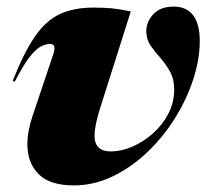

<svg xmlns="http://www.w3.org/2000/svg" viewBox="-20 -547 626 582"><path d="M585.5 -423Q585.5 -366 565.2 -304.8Q545 -243.5 509 -186.5Q473 -129.5 424.8 -84Q376.5 -38.5 320.2 -11.8Q264 15 204 15Q131 15 97 -19.2Q63 -53.5 63 -109.5Q63 -150 79.5 -198L141.5 -382.5Q152 -414 131.5 -414Q119.5 -414 104.5 -406.5Q89.5 -399 70.2 -374.8Q51 -350.5 24.5 -299L18.5 -302Q52.5 -388 85.8 -436.2Q119 -484.5 161.2 -504.2Q203.5 -524 263.5 -524Q295.5 -524 318.5 -521.8Q341.5 -519.5 376.5 -512.5L282.5 -216Q266.5 -164 266.5 -136Q266.5 -88 316 -88Q347 -88 380.5 -102.2Q414 -116.5 443 -142Q472 -167.5 490 -201.8Q508 -236 508 -275.5Q508 -307.5 495.2 -330.2Q482.5 -353 465.8 -371.8Q449 -390.5 436.2 -409.2Q423.5 -428 423.5 -452Q423.5 -481.5 445 -504.2Q466.5 -527 506 -527Q546 -527 565.8 -500.2Q585.5 -473.5 585.5 -423Z"/></svg>

Font: Newsreader Display ExtraBold
Style: Italic
Weight: 800
Italic angle: -17°
Designer: Hugues Gentile
Foundry: Production Type
Version: Version 1.001